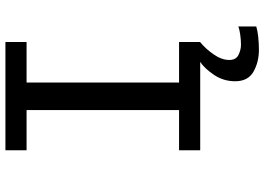

<svg xmlns="http://www.w3.org/2000/svg" viewBox="-150 -590 951 690"><g transform="rotate(-90 325.0 -244.5)"><path d="M130.5 0V-76H275V-624H130.5V-700H519.5V-624H374V-76H519.5V0ZM575.5 137V201.5Q560.5 206 537.8 208.5Q515 211 491.5 211Q447.5 211 413 191.5Q378.5 172 378.5 125.5Q378.5 84 401.2 50Q424 16 448 0H519Q495.5 19 475.2 48Q455 77 455 104.5Q455 128.5 473 137.5Q491 146.5 510 146.5Q527 146.5 546.2 143.8Q565.5 141 575.5 137Z"/></g></svg>

Font: Trispace
Style: Regular
Weight: 400
Designer: Tyler Finck
Foundry: Etcetera Type Company
Version: Version 1.210; ttfautohint (v1.8.3)